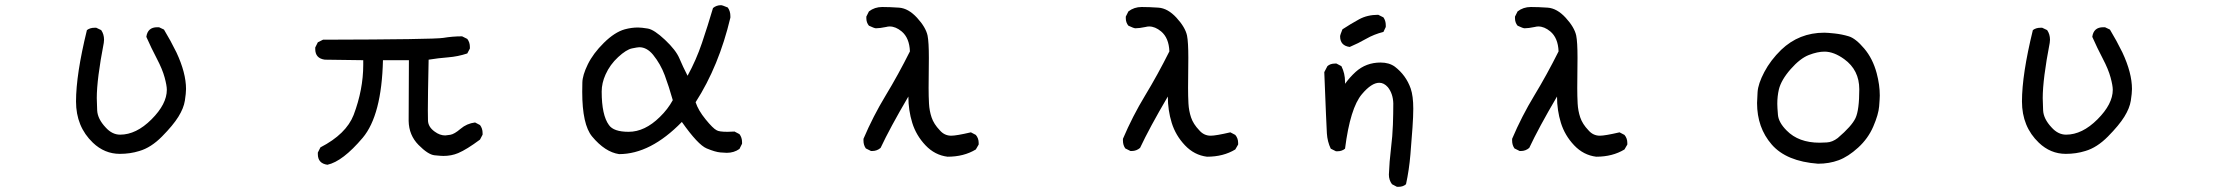

<svg xmlns="http://www.w3.org/2000/svg" viewBox="-20 -590 8540 740"><path d="M442 3Q383 3 338 -40Q273 -102 273 -199Q273 -303 315 -474Q327 -483 344 -483H351L370 -474Q381 -458 381 -437L380 -425Q353 -285 353 -212Q353 -198 354.5 -165Q356 -132 387 -99Q412 -71 443 -71Q505 -71 564 -130Q623 -189 623 -244Q623 -260 614.5 -291.5Q606 -323 584.5 -364Q563 -405 544 -448Q549 -485 586 -485H593L612 -476Q638 -433 660 -388Q697 -309 697 -247Q697 -231 692.5 -202Q688 -173 667.5 -140Q647 -107 604.5 -64Q562 -21 517 -8Q482 3 442 3Z M1242 45Q1205 40 1205 4V-2L1215 -22Q1314 -73 1343 -147Q1380 -245 1380 -340V-358L1232 -360Q1195 -365 1195 -401V-407L1205 -427L1225 -437Q1653 -438 1688.5 -444Q1724 -450 1761 -450L1781 -440Q1791 -427 1791 -409V-403L1781 -384Q1745 -372 1707 -369Q1669 -366 1632 -360Q1629 -219 1629 -165Q1629 -151 1629.5 -126Q1630 -101 1655 -83Q1675 -68 1696 -68Q1700 -68 1715.5 -70.5Q1731 -73 1755 -93.5Q1779 -114 1811 -118L1830 -108Q1840 -95 1840 -77V-71L1830 -52Q1779 -14 1746 0Q1720 11 1689 11Q1680 11 1655 8.5Q1630 6 1593 -31.5Q1556 -69 1555 -124L1556 -358H1456Q1451 -146 1378 -59Q1301 32 1242 45Z M2366 4Q2312 -4 2262 -64Q2224 -110 2224 -236Q2224 -243 2224.5 -271.5Q2225 -300 2245.5 -342Q2266 -384 2307.5 -425Q2349 -466 2388 -477Q2414 -484 2439 -484Q2452 -484 2476.5 -480Q2501 -476 2543 -436.5Q2585 -397 2598.5 -365Q2612 -333 2630 -298Q2663 -358 2685.5 -424.5Q2708 -491 2728 -559Q2741 -570 2759 -570Q2764 -570 2785 -561Q2795 -547 2795 -528V-522Q2751 -336 2661 -196Q2671 -165 2699.5 -130Q2728 -95 2742 -88Q2751 -82 2784 -82L2811 -83L2830 -73Q2840 -60 2840 -42V-36L2830 -16Q2809 -1 2781 -1Q2776 -1 2756.5 -2.5Q2737 -4 2703.5 -18Q2670 -32 2608 -120Q2487 4 2366 4ZM2403 -82Q2465 -82 2523 -139Q2554 -169 2573 -204Q2558 -257 2542 -300Q2526 -343 2497 -379Q2473 -408 2444 -408Q2438 -408 2416 -403.5Q2394 -399 2362.5 -370Q2331 -341 2314 -303Q2299 -270 2299 -237Q2299 -146 2327 -108Q2345 -82 2403 -82Z M3632 14Q3583 8 3547 -30Q3511 -68 3496 -116.5Q3481 -165 3481 -218Q3410 -97 3374 -20Q3360 -8 3342 -8H3337L3317 -18Q3308 -31 3308 -48V-55Q3345 -142 3393.5 -222Q3442 -302 3487 -392Q3485 -444 3455 -469Q3432 -488 3409 -488Q3402 -488 3395 -486Q3371 -481 3356 -481Q3350 -481 3329 -491Q3319 -503 3319 -520V-526L3329 -546Q3351 -563 3380 -563Q3409 -563 3445 -560.5Q3481 -558 3514.5 -521.5Q3548 -485 3555 -453Q3560 -428 3560 -367L3559 -251Q3559 -219 3560.5 -191Q3562 -163 3570.5 -137.5Q3579 -112 3602 -88Q3620 -67 3646 -67Q3666 -67 3722 -80L3741 -70Q3752 -57 3752 -39V-33L3741 -14Q3695 14 3632 14Z M4632 14Q4583 8 4547 -30Q4511 -68 4496 -116.5Q4481 -165 4481 -218Q4410 -97 4374 -20Q4360 -8 4342 -8H4337L4317 -18Q4308 -31 4308 -48V-55Q4345 -142 4393.5 -222Q4442 -302 4487 -392Q4485 -444 4455 -469Q4432 -488 4409 -488Q4402 -488 4395 -486Q4371 -481 4356 -481Q4350 -481 4329 -491Q4319 -503 4319 -520V-526L4329 -546Q4351 -563 4380 -563Q4409 -563 4445 -560.5Q4481 -558 4514.5 -521.5Q4548 -485 4555 -453Q4560 -428 4560 -367L4559 -251Q4559 -219 4560.5 -191Q4562 -163 4570.5 -137.5Q4579 -112 4602 -88Q4620 -67 4646 -67Q4666 -67 4722 -80L4741 -70Q4752 -57 4752 -39V-33L4741 -14Q4695 14 4632 14Z M5370 130H5364L5345 120Q5333 104 5333 83Q5335 32 5341 -17Q5347 -66 5348.5 -109Q5350 -152 5350 -191Q5349 -229 5329 -254Q5314 -271 5296 -271Q5266 -271 5229 -227Q5184 -174 5164 -17Q5152 -7 5135 -7H5129L5109 -17Q5096 -44 5094 -76Q5092 -108 5084 -312L5096 -335Q5107 -345 5125 -345H5131L5150 -335Q5164 -307 5164 -275V-267Q5182 -292 5205 -313Q5245 -349 5301 -349Q5334 -349 5356 -333Q5399 -300 5417 -249Q5427 -220 5427 -171Q5427 -142 5424 -98.5Q5421 -55 5416 5Q5411 65 5399 120Q5388 130 5370 130ZM5182 -409Q5145 -414 5145 -450Q5145 -455 5154 -477Q5186 -498 5218 -515.5Q5250 -533 5292 -533L5312 -523Q5321 -510 5321 -493V-486L5312 -467Q5276 -458 5245.5 -440.5Q5215 -423 5182 -409Z M6132 14Q6083 8 6047 -30Q6011 -68 5996 -116.5Q5981 -165 5981 -218Q5910 -97 5874 -20Q5860 -8 5842 -8H5837L5817 -18Q5808 -31 5808 -48V-55Q5845 -142 5893.5 -222Q5942 -302 5987 -392Q5985 -444 5955 -469Q5932 -488 5909 -488Q5902 -488 5895 -486Q5871 -481 5856 -481Q5850 -481 5829 -491Q5819 -503 5819 -520V-526L5829 -546Q5851 -563 5880 -563Q5909 -563 5945 -560.5Q5981 -558 6014.5 -521.5Q6048 -485 6055 -453Q6060 -428 6060 -367L6059 -251Q6059 -219 6060.5 -191Q6062 -163 6070.5 -137.5Q6079 -112 6102 -88Q6120 -67 6146 -67Q6166 -67 6222 -80L6241 -70Q6252 -57 6252 -39V-33L6241 -14Q6195 14 6132 14Z M6987 41Q6865 32 6808.5 -33Q6752 -98 6752 -193Q6752 -203 6754 -235Q6756 -267 6780 -312.5Q6804 -358 6845 -398Q6914 -464 7011 -464Q7023 -464 7051 -461Q7079 -458 7105.5 -450Q7132 -442 7165 -403Q7198 -364 7213 -308Q7225 -263 7225 -222Q7225 -211 7222.5 -180Q7220 -149 7200 -102.5Q7180 -56 7141.5 -21Q7103 14 7066.5 27.5Q7030 41 6987 41ZM6993 -40Q6999 -40 7020.5 -41Q7042 -42 7063 -58Q7117 -104 7131.5 -135Q7146 -166 7146 -246Q7146 -320 7088 -362Q7048 -391 7012 -391Q6985 -391 6951.5 -378Q6918 -365 6881.5 -323.5Q6845 -282 6836 -245Q6830 -219 6830 -190Q6830 -177 6832.5 -147.5Q6835 -118 6866 -87Q6912 -40 6993 -40Z M7942 3Q7883 3 7838 -40Q7773 -102 7773 -199Q7773 -303 7815 -474Q7827 -483 7844 -483H7851L7870 -474Q7881 -458 7881 -437L7880 -425Q7853 -285 7853 -212Q7853 -198 7854.5 -165Q7856 -132 7887 -99Q7912 -71 7943 -71Q8005 -71 8064 -130Q8123 -189 8123 -244Q8123 -260 8114.5 -291.5Q8106 -323 8084.5 -364Q8063 -405 8044 -448Q8049 -485 8086 -485H8093L8112 -476Q8138 -433 8160 -388Q8197 -309 8197 -247Q8197 -231 8192.5 -202Q8188 -173 8167.5 -140Q8147 -107 8104.5 -64Q8062 -21 8017 -8Q7982 3 7942 3Z"/></svg>

Font: Xiaolai Mono SC
Style: Regular
Weight: 400
Monospace: yes
Designer: LXGW / Nozomi Seto
Version: Version 3.113;September 30, 2024